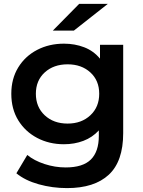

<svg xmlns="http://www.w3.org/2000/svg" viewBox="-20 -764 734 985"><path d="M324 201Q249 201 179 181.5Q109 162 64 125L120 31Q155 60 208.5 77.5Q262 95 317 95Q405 95 446 54.5Q487 14 487 -67V-95Q454 -59 408 -41.5Q362 -24 308 -24Q232 -24 170.5 -56.5Q109 -89 73.5 -147Q38 -205 38 -283Q38 -360 73.5 -418Q109 -476 170.5 -508Q232 -540 308 -540Q364 -540 412 -521.5Q460 -503 493 -463V-534H612V-81Q612 64 538 132.5Q464 201 324 201ZM327 -130Q398 -130 443.5 -172.5Q489 -215 489 -283Q489 -351 443.5 -392.5Q398 -434 327 -434Q255 -434 209.5 -392.5Q164 -351 164 -283Q164 -215 209.5 -172.5Q255 -130 327 -130ZM251 -607 386 -744H533L359 -607Z"/></svg>

Font: Montserrat SemiBold
Style: Regular
Weight: 600
Designer: Julieta Ulanovsky
Foundry: Julieta Ulanovsky
Version: Version 9.000; ttfautohint (v1.8.4.7-5d5b)